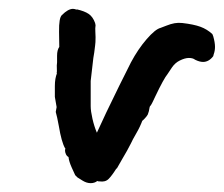

<svg xmlns="http://www.w3.org/2000/svg" viewBox="-20 -405 506 434"><path d="M466 -299Q466 -290 463 -282L462 -278Q452 -265 439 -265Q431 -265 421 -270Q416 -274 407 -274Q398 -274 386 -268Q376 -263 369 -253Q362 -243 359 -238Q350 -227 331 -187Q329 -183 326.5 -177.5Q324 -172 321 -167L320 -166Q318 -164 317.5 -159Q317 -154 315 -149L314 -146Q311 -141 307 -137Q303 -133 302 -132V-133Q297 -119 288 -103.5Q279 -88 276 -81Q268 -65 256 -45L244 -24H243Q233 -8 225.5 -0.5Q218 7 205 5H207Q206 5 203.5 5Q201 5 200 4Q194 9 185 9Q176 9 167 3.5Q158 -2 155 -4L150 -9Q148 -13 142 -26.5Q136 -40 135 -49V-50Q131 -52 129 -56.5Q127 -61 127 -64.5Q127 -68 128 -69L127 -70Q119 -84 113 -120Q109 -142 106 -152L108 -163L104 -186Q104 -193 104 -210.5Q104 -228 109 -240L108 -239Q109 -243 108.5 -250Q108 -257 109 -264V-279Q109 -292 114 -299Q114 -301 113.5 -333Q113 -365 120 -371Q134 -385 145 -385Q148 -385 154 -383L153 -384Q171 -380 180.5 -373.5Q190 -367 195 -353L196 -348Q195 -341 195.5 -334Q196 -327 196 -321Q196 -308 195 -302Q193 -284 191 -274L185 -222V-165Q185 -154 189 -136.5Q193 -119 199 -105Q216 -143 250 -212L276 -264Q292 -294 311.5 -316.5Q331 -339 343 -342Q346 -343 356 -347Q366 -351 374.5 -352.5Q383 -354 392 -353Q418 -350 433 -344.5Q448 -339 460 -328L462 -323Q466 -309 466 -299Z"/></svg>

Font: Caveat
Style: Bold
Weight: 700
Designer: Pablo Impallari
Foundry: Pablo Impallari
Version: Version 1.500; ttfautohint (v1.6)